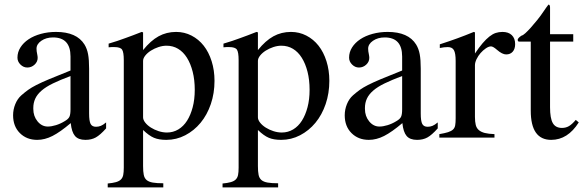

<svg xmlns="http://www.w3.org/2000/svg" viewBox="-20 -599 2540 836"><path d="M442 -40Q416 -11 397 -0.5Q378 10 352 10Q321 10 306.5 -7Q292 -24 288 -63Q242 -24 208.5 -7Q175 10 142 10Q96 10 66.5 -19.5Q37 -49 37 -97Q37 -122 46.5 -145.5Q56 -169 73 -184Q89 -198 103 -208Q117 -218 138.5 -229Q160 -240 194.5 -254.5Q229 -269 287 -292V-353Q287 -436 211 -436Q181 -436 160 -421.5Q139 -407 139 -387Q139 -376 142 -363Q143 -358 143.5 -354Q144 -350 144 -347Q144 -330 130.5 -317.5Q117 -305 99 -305Q82 -305 69 -318Q56 -331 56 -348Q56 -372 69 -392.5Q82 -413 104.5 -428Q127 -443 158 -451.5Q189 -460 224 -460Q314 -460 348 -405Q359 -387 363.5 -363Q368 -339 368 -300V-105Q368 -72 374.5 -59.5Q381 -47 398 -47Q409 -47 419 -51Q429 -55 442 -66ZM287 -268Q242 -251 211 -236Q180 -221 161 -204.5Q142 -188 133.5 -169.5Q125 -151 125 -129V-125Q125 -93 143.5 -70.5Q162 -48 188 -48Q204 -48 223.5 -54Q243 -60 261 -71Q277 -80 282 -90Q287 -100 287 -123Z M453 -409Q474 -415 491.5 -421Q509 -427 525.5 -433Q542 -439 559.5 -445.5Q577 -452 597 -460L603 -458V-381Q636 -422 670.5 -441Q705 -460 747 -460Q783 -460 814 -444Q845 -428 867 -400Q889 -372 901.5 -332.5Q914 -293 914 -247Q914 -193 898 -146Q882 -99 853.5 -64.5Q825 -30 786.5 -10Q748 10 704 10Q672 10 650.5 1Q629 -8 603 -33V124Q603 148 606 162.5Q609 177 618.5 185Q628 193 645.5 196Q663 199 691 199V217H449V200Q471 198 485 194Q499 190 506.5 182.5Q514 175 516.5 163Q519 151 519 131V-337Q519 -372 511.5 -383Q504 -394 478 -394Q471 -394 465.5 -394Q460 -394 453 -393ZM603 -88Q603 -77 612.5 -65Q622 -53 637 -43.5Q652 -34 670.5 -28Q689 -22 707 -22Q734 -22 756.5 -35.5Q779 -49 794.5 -73.5Q810 -98 819 -132Q828 -166 828 -208Q828 -251 819 -286.5Q810 -322 794 -347.5Q778 -373 755.5 -386.5Q733 -400 705 -400Q688 -400 670 -394Q652 -388 637 -378.5Q622 -369 612.5 -357Q603 -345 603 -334Z M953 -409Q974 -415 991.5 -421Q1009 -427 1025.5 -433Q1042 -439 1059.5 -445.5Q1077 -452 1097 -460L1103 -458V-381Q1136 -422 1170.5 -441Q1205 -460 1247 -460Q1283 -460 1314 -444Q1345 -428 1367 -400Q1389 -372 1401.5 -332.5Q1414 -293 1414 -247Q1414 -193 1398 -146Q1382 -99 1353.5 -64.5Q1325 -30 1286.5 -10Q1248 10 1204 10Q1172 10 1150.5 1Q1129 -8 1103 -33V124Q1103 148 1106 162.5Q1109 177 1118.5 185Q1128 193 1145.5 196Q1163 199 1191 199V217H949V200Q971 198 985 194Q999 190 1006.5 182.5Q1014 175 1016.5 163Q1019 151 1019 131V-337Q1019 -372 1011.5 -383Q1004 -394 978 -394Q971 -394 965.5 -394Q960 -394 953 -393ZM1103 -88Q1103 -77 1112.5 -65Q1122 -53 1137 -43.5Q1152 -34 1170.5 -28Q1189 -22 1207 -22Q1234 -22 1256.5 -35.5Q1279 -49 1294.5 -73.5Q1310 -98 1319 -132Q1328 -166 1328 -208Q1328 -251 1319 -286.5Q1310 -322 1294 -347.5Q1278 -373 1255.5 -386.5Q1233 -400 1205 -400Q1188 -400 1170 -394Q1152 -388 1137 -378.5Q1122 -369 1112.5 -357Q1103 -345 1103 -334Z M1886 -40Q1860 -11 1841 -0.5Q1822 10 1796 10Q1765 10 1750.5 -7Q1736 -24 1732 -63Q1686 -24 1652.5 -7Q1619 10 1586 10Q1540 10 1510.5 -19.5Q1481 -49 1481 -97Q1481 -122 1490.5 -145.5Q1500 -169 1517 -184Q1533 -198 1547 -208Q1561 -218 1582.5 -229Q1604 -240 1638.5 -254.5Q1673 -269 1731 -292V-353Q1731 -436 1655 -436Q1625 -436 1604 -421.5Q1583 -407 1583 -387Q1583 -376 1586 -363Q1587 -358 1587.5 -354Q1588 -350 1588 -347Q1588 -330 1574.5 -317.5Q1561 -305 1543 -305Q1526 -305 1513 -318Q1500 -331 1500 -348Q1500 -372 1513 -392.5Q1526 -413 1548.5 -428Q1571 -443 1602 -451.5Q1633 -460 1668 -460Q1758 -460 1792 -405Q1803 -387 1807.5 -363Q1812 -339 1812 -300V-105Q1812 -72 1818.5 -59.5Q1825 -47 1842 -47Q1853 -47 1863 -51Q1873 -55 1886 -66ZM1731 -268Q1686 -251 1655 -236Q1624 -221 1605 -204.5Q1586 -188 1577.5 -169.5Q1569 -151 1569 -129V-125Q1569 -93 1587.5 -70.5Q1606 -48 1632 -48Q1648 -48 1667.5 -54Q1687 -60 1705 -71Q1721 -80 1726 -90Q1731 -100 1731 -123Z M1895 -406Q1917 -413 1935.5 -419.5Q1954 -426 1971 -432Q1988 -438 2005.5 -445Q2023 -452 2043 -460L2048 -458V-366Q2066 -393 2081.5 -411Q2097 -429 2111 -440Q2125 -451 2138.5 -455.5Q2152 -460 2168 -460Q2194 -460 2208.5 -446Q2223 -432 2223 -407Q2223 -386 2212.5 -374Q2202 -362 2184 -362Q2167 -362 2144 -382Q2127 -397 2118 -397Q2108 -397 2095.5 -388.5Q2083 -380 2072.5 -368Q2062 -356 2055 -341.5Q2048 -327 2048 -315V-90Q2048 -69 2051.5 -55Q2055 -41 2065 -32.5Q2075 -24 2091 -20Q2107 -16 2133 -15V0H1893V-15Q1917 -19 1931 -23.5Q1945 -28 1952.5 -35Q1960 -42 1962 -53.5Q1964 -65 1964 -84V-334Q1964 -367 1956.5 -380.5Q1949 -394 1930 -394Q1914 -394 1895 -390Z M2476 -418H2375V-132Q2375 -84 2387 -63Q2399 -42 2427 -42Q2444 -42 2457.5 -50Q2471 -58 2487 -77L2500 -66Q2452 10 2380 10Q2291 10 2291 -117V-418H2238Q2234 -421 2234 -425Q2234 -433 2251 -444Q2257 -445 2267.5 -454.5Q2278 -464 2291 -478.5Q2304 -493 2319 -511.5Q2334 -530 2348 -551Q2353 -559 2358 -565.5Q2363 -572 2368 -579Q2375 -579 2375 -566V-450H2476Z"/></svg>

Font: Klingon pIqaD vaHbo'
Style: Regular
Weight: 400
Width: 0
Designer: Mike Neff (qa'vaj)
Foundry: Mike Neff and Michael Everson
Version: Version 2.003